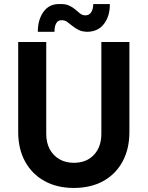

<svg xmlns="http://www.w3.org/2000/svg" viewBox="-20 -929 736 957"><path d="M347.9 7.8Q263.9 7.8 201.6 -26.8Q139.3 -61.3 105 -124.1Q70.7 -186.8 70.7 -271.3V-719.7H210.5V-261.9Q210.5 -217.8 227.9 -185.5Q245.3 -153.1 276.3 -135.3Q307.3 -117.5 347.9 -117.5Q411 -117.5 448.1 -157.2Q485.2 -196.8 485.2 -261.9V-719.7H625V-271.3Q625 -186.8 591.1 -124.1Q557.3 -61.4 495.1 -26.8Q432.9 7.8 347.9 7.8ZM168.5 -770.5Q168.5 -831.5 197.5 -871.1Q226.6 -910.6 278.3 -908.7Q306.2 -909.7 324.2 -901.4Q342.3 -893.1 355.2 -881.6Q368.2 -870.1 379.7 -861.3Q391.1 -852.5 405.3 -852.5Q425.3 -852.5 435.1 -868.7Q444.8 -884.8 444.8 -908.7H527.4Q528.3 -850.1 499 -810.8Q469.7 -771.5 415.5 -770.5Q389.2 -771 371.4 -780Q353.5 -789.1 340.1 -800.3Q326.7 -811.5 314.5 -820.1Q302.3 -828.6 287.6 -828.1Q269.6 -829.1 260.5 -813.5Q251.5 -797.9 251.5 -770.5Z"/></svg>

Font: Reddit Sans
Style: Regular
Weight: 400
Designer: Stephen Hutchings
Foundry: Reddit
Version: Version 1.014